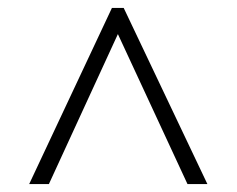

<svg xmlns="http://www.w3.org/2000/svg" viewBox="-20 -734 599 485"><path d="M277.8 -647.9 103.5 -269H53.7L262.7 -713.9H292.5L503.9 -269H453.6Z"/></svg>

Font: Koh Santepheap Light
Style: Regular
Weight: 300
Designer: Danh Hong
Version: Version 2.002; ttfautohint (v1.8.3)